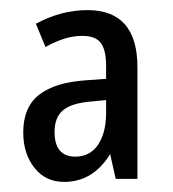

<svg xmlns="http://www.w3.org/2000/svg" viewBox="-20 -742 342 380"><path d="M153 -722Q252 -722 252 -609V-388H209L198 -437Q164 -382 107 -382Q70 -382 48 -410Q26 -438 26 -480Q26 -530 57.5 -554.5Q89 -579 149 -583L190 -586V-612Q190 -643 179.5 -657Q169 -671 143 -671Q125 -671 107.5 -665.5Q90 -660 70 -649L51 -695Q101 -722 153 -722ZM160 -541Q122 -538 105 -524Q88 -510 88 -481Q88 -432 129 -432Q158 -432 174 -455.5Q190 -479 190 -519V-544Z"/></svg>

Font: Noto Sans Bengali UI ExtraCondensed
Style: Regular
Weight: 400
Width: 2
Designer: Jelle Bosma - Monotype Design Team
Foundry: Monotype Imaging Inc.
Version: Version 2.003; ttfautohint (v1.8.4.7-5d5b)